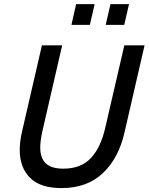

<svg xmlns="http://www.w3.org/2000/svg" viewBox="-20 -912 728 941"><path d="M76.7 -177.7Q76.7 -217.3 87.4 -264.6L185.5 -689.9H284.7L189 -274.4Q177.2 -223.6 177.2 -189Q177.2 -138.2 203.9 -111.8Q230.5 -85.4 291 -85.4Q377 -85.4 425.3 -137.2Q473.6 -189 495.1 -282.7L589.4 -689.9H688.5L589.8 -261.2Q561 -136.2 483.9 -63.2Q406.7 9.8 281.2 9.8Q177.2 9.8 127 -40.8Q76.7 -91.3 76.7 -177.7ZM330.1 -790 353 -891.6H443.8L420.4 -790ZM498 -790 521.5 -891.6H612.3L588.9 -790Z"/></svg>

Font: Acari Sans Medium
Style: Italic
Weight: 500
Italic angle: -13°
Designer: Alfredo Marco Pradil and Stefan Peev
Foundry: Hanken Design Co.
Version: Version 1.045